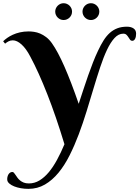

<svg xmlns="http://www.w3.org/2000/svg" viewBox="-100 -928 878 1210"><path d="M82 228Q117.7 228 148.7 209.2Q179.7 190.4 207.3 157.5Q234.9 124.5 259.5 79.1Q284.2 33.7 306.2 -19Q252.9 -194.8 198.2 -334Q143.6 -473.1 91.8 -569.8Q64.9 -621.6 35.9 -647.7Q6.8 -673.8 -19 -673.8Q-34.7 -673.8 -46.9 -667.2Q-59.1 -660.6 -67.9 -652.8L-80.1 -668Q-69.8 -678.2 -54.7 -689Q-39.6 -699.7 -19.5 -709Q0.5 -718.3 25.6 -724.1Q50.8 -730 81.1 -730Q96.2 -730 114.7 -727.3Q133.3 -724.6 152.6 -716.6Q171.9 -708.5 190.9 -694.1Q210 -679.7 227.1 -655.8Q264.6 -603 306.6 -507.1Q348.6 -411.1 396 -273.9Q411.1 -319.3 425.8 -364.5Q440.4 -409.7 455.6 -452.4Q470.7 -495.1 486.1 -534.7Q501.5 -574.2 518.1 -608.9Q535.2 -645.5 553 -673.6Q570.8 -701.7 592 -720.7Q613.3 -739.7 639.6 -749.8Q666 -759.8 700.2 -759.8Q725.6 -759.8 741.7 -748.8Q757.8 -737.8 757.8 -715.8Q757.8 -696.3 751.5 -683.6Q745.1 -670.9 733.9 -670.9Q724.6 -670.9 719.5 -678Q714.4 -685.1 709.2 -693.4Q704.1 -701.7 697 -708.7Q689.9 -715.8 676.8 -715.8Q647 -715.8 621.8 -688.5Q596.7 -661.1 574.5 -614.3Q552.2 -567.4 531.5 -504.6Q510.7 -441.9 489.7 -371.6Q468.8 -301.3 445.8 -226.8Q422.9 -152.3 396.5 -82Q370.1 -11.7 338.6 51Q307.1 113.8 268.6 160.6Q230 207.5 183.1 234.9Q136.2 262.2 79.1 262.2Q54.2 262.2 31 258.1Q7.8 253.9 -10.5 246.6Q-28.8 239.3 -40.8 229Q-52.7 218.8 -54.2 207Q-55.2 198.2 -53.5 189.2Q-51.8 180.2 -47.9 172.9Q-43.9 165.5 -37.4 160.6Q-30.8 155.8 -22 155.8Q-16.6 155.8 -12 161.1Q-7.3 166.5 -2 174.6Q3.4 182.6 10 191.9Q16.6 201.2 26.4 209.2Q36.1 217.3 49.6 222.7Q63 228 82 228ZM248 -855Q248 -865.7 252.2 -875.2Q256.3 -884.8 263.7 -892.1Q271 -899.4 280.5 -903.6Q290 -907.7 300.8 -907.7Q311.5 -907.7 321.3 -903.6Q331.1 -899.4 338.4 -892.1Q345.7 -884.8 349.9 -875.2Q354 -865.7 354 -855Q354 -843.8 349.9 -834.2Q345.7 -824.7 338.4 -817.4Q331.1 -810.1 321.3 -805.9Q311.5 -801.8 300.8 -801.8Q290 -801.8 280.5 -805.9Q271 -810.1 263.7 -817.4Q256.3 -824.7 252.2 -834.2Q248 -843.8 248 -855ZM419.9 -855Q419.9 -865.7 424.1 -875.2Q428.2 -884.8 435.5 -892.1Q442.9 -899.4 452.4 -903.6Q461.9 -907.7 473.1 -907.7Q483.9 -907.7 493.4 -903.6Q502.9 -899.4 510.3 -892.1Q517.6 -884.8 521.7 -875.2Q525.9 -865.7 525.9 -855Q525.9 -843.8 521.7 -834.2Q517.6 -824.7 510.3 -817.4Q502.9 -810.1 493.4 -805.9Q483.9 -801.8 473.1 -801.8Q461.9 -801.8 452.4 -805.9Q442.9 -810.1 435.5 -817.4Q428.2 -824.7 424.1 -834.2Q419.9 -843.8 419.9 -855Z"/></svg>

Font: Berkshire Swash
Style: Regular
Weight: 400
Designer: Astigmatic (AOETI)
Foundry: Astigmatic (AOETI)
Version: Version 1.001